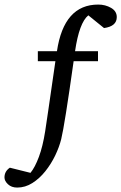

<svg xmlns="http://www.w3.org/2000/svg" viewBox="-77 -658 540 854"><path d="M442.4 -582Q442.4 -541 385.7 -533.2L315.9 -589.8Q275.4 -557.1 256.8 -430.2H358.9V-385.7H250.5Q210.4 -100.6 195.3 -39.1Q186.5 -3.9 168.5 33.7Q150.4 71.3 124.5 103.8Q98.6 136.2 66.9 156.2Q35.2 176.3 -0.5 176.3Q-25.9 176.3 -41.5 161.6Q-57.1 147 -57.1 131.3Q-57.1 104 -33.2 87.9L58.6 110.8Q78.6 86.4 95.9 40Q113.3 -6.3 124 -74.7Q126.5 -90.8 137.9 -168.2Q149.4 -245.6 169.4 -385.7H91.3V-430.2H176.3Q207 -637.7 359.9 -637.7Q391.6 -637.7 417 -623Q442.4 -608.4 442.4 -582Z"/></svg>

Font: Annapurna SIL
Style: Regular
Weight: 400
Designer: Peter Martin, Annie Olsen
Foundry: SIL International
Version: Version 2.000